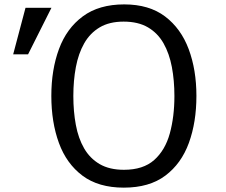

<svg xmlns="http://www.w3.org/2000/svg" viewBox="-20 -821 1040 882"><path d="M550.8 -800.8Q665 -800.8 738.3 -745.4Q811.5 -689.9 846.9 -595Q882.3 -500 882.3 -380.4Q882.3 -259.8 847.7 -164.6Q813 -69.3 739.5 -14.2Q666 41 548.8 41Q432.6 41 359.1 -13.9Q285.6 -68.8 250.7 -164.1Q215.8 -259.3 215.8 -380.4Q215.8 -501 251 -595.9Q286.1 -690.9 360.4 -745.8Q434.6 -800.8 550.8 -800.8ZM40.5 -571.3 97.2 -785.2H216.3L108.9 -571.3ZM547.9 -721.7Q482.4 -721.7 438 -695.3Q393.6 -668.9 366.9 -622.1Q340.3 -575.2 328.6 -513.2Q316.9 -451.2 316.9 -379.9Q316.9 -309.1 328.4 -247.3Q339.8 -185.5 366.5 -139.4Q393.1 -93.3 438 -67.1Q482.9 -41 549.3 -41Q637.7 -41 688.2 -85.9Q738.8 -130.9 760 -207.8Q781.2 -284.7 781.2 -379.9Q781.2 -451.2 769.5 -513.2Q757.8 -575.2 731.2 -622.1Q704.6 -668.9 659.7 -695.3Q614.7 -721.7 547.9 -721.7Z"/></svg>

Font: BIZ UDPGothic
Style: Regular
Weight: 400
Designer: TypeBank Co., Ltd.
Foundry: Morisawa Inc.
Version: Version 1.051